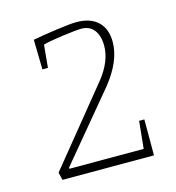

<svg xmlns="http://www.w3.org/2000/svg" viewBox="-78 -536 555 604"><g transform="rotate(-15 199.0 -234.0)"><path d="M47 -25 248 -272Q289 -324 289 -374Q289 -406 274.5 -425Q260 -444 233 -444Q218 -444 173 -438Q128 -432 107 -426L100 -352H82L80 -449Q111 -455 157.5 -461.5Q204 -468 223 -468Q269 -468 293.5 -444.5Q318 -421 318 -379Q318 -316 262 -247L83 -32V-28H325L334 -117H351V0H53Z"/></g></svg>

Font: Grenze Thin
Style: Regular
Weight: 250
Designer: Renata Polastri
Foundry: Omnibus-Type
Version: Version 1.002; ttfautohint (v1.8)